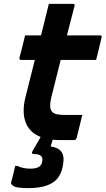

<svg xmlns="http://www.w3.org/2000/svg" viewBox="-20 -720 543 987"><path d="M403 -129Q395 -98 388.5 -70Q382 -42 374 -11Q371 0 360 0H286Q268 0 251 -2Q249 5 247 11Q245 17 243 23L241 33Q279 38 295.5 60Q312 82 304 127Q294 192 250 219.5Q206 247 126 247Q66 247 50 237Q34 227 37 217Q44 194 49 172Q54 150 58 133H70Q97 147 137 147Q161 147 177 139.5Q193 132 197 110Q205 72 155 72Q139 72 147 57Q167 22 189 -16Q131 -39 111.5 -92Q92 -145 111 -221Q123 -269 135 -316.5Q147 -364 159 -412H89Q78 -412 80 -423Q88 -454 95 -480.5Q102 -507 109 -538H191Q199 -571 208 -607Q214 -630 219.5 -653.5Q225 -677 231 -700H355Q367 -700 363 -689Q343 -612 324 -538H494Q506 -538 502 -527Q495 -496 488.5 -469.5Q482 -443 474 -412H292Q280 -364 268 -316.5Q256 -269 244 -221Q231 -166 246 -148Q255 -136 272.5 -132.5Q290 -129 315 -129Z"/></svg>

Font: Recursive Sn Lnr St
Style: Bold Italic
Weight: 700
Italic angle: -15°
Version: Version 1.079;hotconv 1.0.112;makeotfexe 2.5.65598; ttfautoh